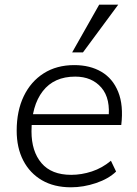

<svg xmlns="http://www.w3.org/2000/svg" viewBox="-20 -790 582 817"><path d="M474 -60Q442 -29 388.5 -11Q335 7 282 7Q210 7 158.5 -23Q107 -53 79 -107Q51 -161 51 -234Q51 -318 81 -380.5Q111 -443 166 -478Q221 -513 296 -513Q363 -513 411.5 -484.5Q460 -456 483 -399Q506 -342 496 -258H105L107 -304H465L441 -281Q452 -370 411.5 -417Q371 -464 300 -464Q210 -464 162 -402Q114 -340 114 -231Q114 -146 156.5 -96Q199 -46 283 -46Q327 -46 371 -60.5Q415 -75 452 -106ZM333 -567H287L402 -770H483Z"/></svg>

Font: Muli Light
Style: Italic
Weight: 300
Italic angle: -4.541°
Designer: Vernon Adams
Foundry: Vernon Adams
Version: Version 2.100; ttfautohint (v1.8.1.43-b0c9)